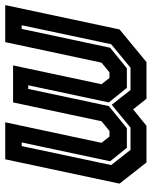

<svg xmlns="http://www.w3.org/2000/svg" viewBox="57 -637 580 734"><g transform="rotate(-90 347.0 -270.0)"><path d="M105 -540H246.5L168 -172L192 -141.5H213.5L250.5 -172L322.5 -510H464L392 -172L416 -141.5H437.5L474.5 -172L553 -540H694.5L601.5 -103L476.5 0H336.5L296 -51L233 0H93L12 -103ZM155.5 -477 83 -135 141 -61H226L313.5 -133L370 -61H455L545 -135L617.5 -477H603.5L531.5 -139L453 -75H378L322.5 -144L388 -452H374L308.5 -144L224 -75H149L97.5 -139L169.5 -477Z"/></g></svg>

Font: Tourney Condensed Regular
Style: Bold Italic
Weight: 700
Width: 3
Italic angle: -12°
Designer: Tyler Finck
Foundry: Etcetera Type Co
Version: Version 1.010; ttfautohint (v1.8.3)